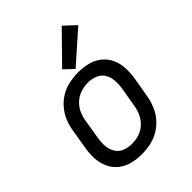

<svg xmlns="http://www.w3.org/2000/svg" viewBox="-220 -891 1017 1017"><g transform="rotate(-45 288.0 -383.0)"><path d="M241 8Q274 8 307 1.5Q340 -5 371 -23Q402 -41 425 -68Q448 -95 461 -127Q474 -159 479 -191L498 -301Q504 -338 502.5 -375Q501 -412 486.5 -444Q472 -476 445 -498Q418 -520 382.5 -529Q347 -538 310 -538Q278 -538 244.5 -531.5Q211 -525 180.5 -507.5Q150 -490 126.5 -462.5Q103 -435 90 -403.5Q77 -372 72 -339L54 -229Q47 -192 49 -155Q51 -118 65.5 -86Q80 -54 107 -32Q134 -10 169 -1Q204 8 241 8ZM243 -68Q215 -68 190 -78Q165 -88 151 -111Q137 -134 135 -161.5Q133 -189 138 -217L156 -327Q160 -354 171.5 -380Q183 -406 205 -426Q227 -446 254.5 -454.5Q282 -463 309 -463Q336 -463 361.5 -452.5Q387 -442 400.5 -419.5Q414 -397 416 -369.5Q418 -342 414 -314L395 -204Q391 -177 379.5 -151Q368 -125 346 -104.5Q324 -84 297 -76Q270 -68 243 -68ZM313 -560 487 -714 423 -774 261 -609Z"/></g></svg>

Font: Iosevka Sparkle
Style: Italic
Weight: 400
Italic angle: -9°
Designer: Belleve Invis
Foundry: Belleve Invis
Version: Version 4.5.0; ttfautohint (v1.8.3)